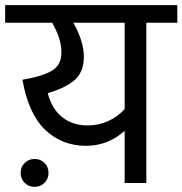

<svg xmlns="http://www.w3.org/2000/svg" viewBox="-40 -709 707 744"><path d="M647 -621H527V0H443V-202Q379 -144 293 -144Q200 -144 135 -206Q70 -268 47 -400Q124 -413 161 -435Q198 -457 198 -506Q198 -559 162 -621H-20V-689H647ZM443 -621H244Q262 -591 273.5 -555.5Q285 -520 285 -489Q285 -433 252 -401.5Q219 -370 145 -348Q161 -287 201 -255Q241 -223 300 -223Q342 -223 378.5 -239.5Q415 -256 443 -286ZM40 -39Q40 -62 55.5 -77.5Q71 -93 94 -93Q117 -93 132.5 -77.5Q148 -62 148 -39Q148 -16 132.5 -0.5Q117 15 94 15Q71 15 55.5 -0.5Q40 -16 40 -39Z"/></svg>

Font: FiraGO
Style: Regular
Weight: 400
Designer: bBox Type
Foundry: bBox Type GmbH
Version: Version 1.001;April 20, 2020;FontCreator 12.0.0.2555 64-bit